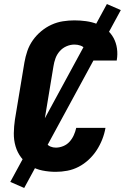

<svg xmlns="http://www.w3.org/2000/svg" viewBox="-20 -844 640 952"><path d="M257 8Q223 8 190.5 1.5Q158 -5 131 -21.5Q104 -38 85 -63Q66 -88 57 -119Q48 -150 48.5 -183.5Q49 -217 54 -251L101 -534Q106 -563 115.5 -591Q125 -619 142.5 -644Q160 -669 184 -689Q208 -709 235.5 -721.5Q263 -734 292 -738.5Q321 -743 349 -743Q378 -743 407 -739Q436 -735 461.5 -725Q487 -715 508.5 -697.5Q530 -680 543 -656Q556 -632 560 -603.5Q564 -575 559 -546Q559 -546 559 -545Q559 -544 559 -544H413Q413 -544 413 -544.5Q413 -545 413 -545Q416 -560 413.5 -575.5Q411 -591 402 -602Q393 -613 379 -618Q365 -623 349 -623Q329 -623 309.5 -614.5Q290 -606 276 -590Q262 -574 255 -554.5Q248 -535 245 -515L198 -231Q196 -218 195 -204.5Q194 -191 195 -178Q196 -165 200 -153Q204 -141 211.5 -131.5Q219 -122 231 -117Q243 -112 257 -112Q275 -112 293.5 -119.5Q312 -127 325 -141.5Q338 -156 346 -174Q354 -192 358 -210H503Q498 -181 487 -153Q476 -125 459.5 -99.5Q443 -74 420 -52.5Q397 -31 370 -17Q343 -3 314 2.5Q285 8 257 8ZM100 88 31 58 510 -824 579 -794Z"/></svg>

Font: Iosevka SS04 Hv Ex Obl
Style: Regular
Weight: 900
Width: 7
Italic angle: -9°
Monospace: yes
Designer: Belleve Invis
Foundry: Belleve Invis
Version: Version 19.0.0; ttfautohint (v1.8.4)